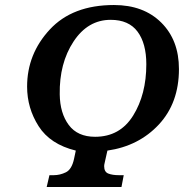

<svg xmlns="http://www.w3.org/2000/svg" viewBox="-20 -745 740 765"><path d="M166 0H464L473 -47H454Q428 -47 411.5 -53.5Q395 -60 395 -83Q395 -88 397 -96Q399 -104 401 -114L408 -145Q533 -163 613 -249Q693 -335 693 -470Q693 -585 622.5 -655Q552 -725 434 -725Q269 -725 178.5 -627.5Q88 -530 88 -400Q88 -314 134 -242Q180 -170 282 -145L275 -112Q266 -70 242.5 -58.5Q219 -47 194 -47H177ZM359 -200Q289 -200 254 -247Q219 -294 218 -369Q216 -493 273 -579.5Q330 -666 421 -666Q493 -666 528 -619Q563 -572 563 -489Q563 -369 510.5 -284.5Q458 -200 359 -200Z"/></svg>

Font: Noto Serif SemiCondensed Semi
Style: Italic
Weight: 600
Width: 4
Italic angle: -12°
Designer: Monotype Design Team
Foundry: Monotype Imaging Inc.
Version: Version 1.901